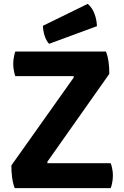

<svg xmlns="http://www.w3.org/2000/svg" viewBox="-20 -979 643 999"><path d="M548.8 -594.7Q548.8 -627.9 544.9 -657.2Q541 -685.5 531.2 -710.9Q374 -710.9 59.6 -710.9Q55.7 -701.2 52.7 -683.6Q48.8 -666 48.8 -646.5Q48.8 -627 52.7 -609.4Q55.7 -592.8 59.6 -583Q161.1 -583 363.3 -583Q363.3 -581.1 363.3 -575.2Q282.2 -460.9 39.1 -118.2Q39.1 -85 43 -55.7Q46.9 -25.4 56.6 0Q223.6 0 555.7 0Q560.5 -9.8 563.5 -27.3Q567.4 -45.9 567.4 -66.4Q567.4 -85.9 563.5 -102.5Q560.5 -120.1 555.7 -129.9Q446.3 -129.9 226.6 -129.9Q226.6 -131.8 226.6 -137.7Q307.6 -252 548.8 -594.7ZM436.5 -959Q378.9 -930.7 203.1 -844.7Q204.1 -819.3 211.9 -793.9Q219.7 -768.6 235.4 -751Q318.4 -781.2 484.4 -842.8Q483.4 -876 471.7 -907.2Q460 -938.5 436.5 -959Z"/></svg>

Font: cl
Style: Bold
Weight: 400
Designer: Mitja Miklavcic
Version: Version 7.504; 2011; Build 1021